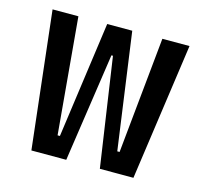

<svg xmlns="http://www.w3.org/2000/svg" viewBox="-82 -610 749 701"><g transform="rotate(15 293.0 -259.0)"><path d="M351.6 0 291 -411.1H285.2L224.6 0H92.8L34.2 -517.6H131.8L170.9 -78.1H179.7L240.7 -517.6H335.4L396.5 -78.1H405.3L449.2 -517.6H551.8L478.5 0Z"/></g></svg>

Font: Cascadia Code NF
Style: Regular
Weight: 400
Monospace: yes
Designer: Aaron Bell
Foundry: Saja Typeworks
Version: Version 2404.023; ttfautohint (v1.8.4)